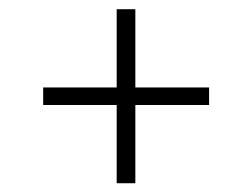

<svg xmlns="http://www.w3.org/2000/svg" viewBox="-20 -594 561 427"><path d="M239.5 -186.5V-360.5H76V-399.5H239.5V-573.5H281V-399.5H445V-360.5H281V-186.5Z"/></svg>

Font: Encode Sans Semi Condensed ExLight
Style: Regular
Weight: 275
Width: 4
Designer: Multiple Designers
Foundry: Impallari Type
Version: Version 2.000